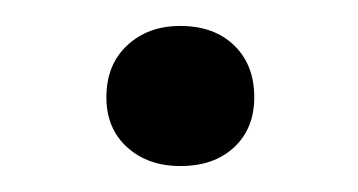

<svg xmlns="http://www.w3.org/2000/svg" viewBox="-20 -421 276 148"><path d="M119 -293Q94 -293 78 -307.5Q62 -322 62 -346Q62 -371 78 -386Q94 -401 119 -401Q145 -401 160.5 -386Q176 -371 176 -346Q176 -322 160.5 -307.5Q145 -293 119 -293Z"/></svg>

Font: Roboto Serif 36pt Light
Style: Regular
Weight: 300
Designer: Greg Gazdowicz
Foundry: Commercial Type
Version: Version 1.008